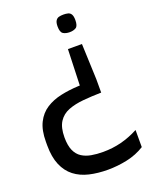

<svg xmlns="http://www.w3.org/2000/svg" viewBox="-161 -730 816 1044"><g transform="rotate(-20 247.5 -208.0)"><path d="M279 230Q221 230 172 218.5Q123 207 87.5 179.5Q52 152 32.5 106Q13 60 13 -7V-28Q13 -95 34.5 -138Q56 -181 93.5 -205Q131 -229 179.5 -239.5Q228 -250 281.5 -252.5Q335 -255 387 -255V-177Q332 -176 282.5 -171.5Q233 -167 195.5 -152.5Q158 -138 137 -105.5Q116 -73 116 -16Q116 31 129 60Q142 89 165.5 104Q189 119 220 124.5Q251 130 287 130Q343 130 393.5 117Q444 104 493 78V177Q447 206 391 218Q335 230 279 230ZM290 -225 298 -461H379L387 -255V-225ZM339 -544Q317 -544 302 -553Q287 -562 287 -596Q287 -618 294 -629Q301 -640 312.5 -643Q324 -646 339 -646Q353 -646 365 -643Q377 -640 383.5 -629Q390 -618 390 -596Q390 -562 375.5 -553Q361 -544 339 -544Z"/></g></svg>

Font: Matangi SemiBold
Style: Regular
Weight: 600
Designer: Prashant Pant
Foundry: The Graphic Ant
Version: Version 3.002